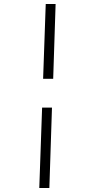

<svg xmlns="http://www.w3.org/2000/svg" viewBox="-20 -823 444 953"><path d="M194 -432 207 -803H256L244 -432ZM175 110 189 -289H238L225 110Z"/></svg>

Font: Literata 12pt Light
Style: Italic
Weight: 300
Italic angle: -2°
Designer: Latin by Veronika Burian and Jose Scaglione. Greek by Irene Vlachou. Cyrillic by Vera Evstafieva
Foundry: TypeTogether
Version: Version 3.002